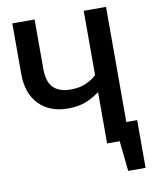

<svg xmlns="http://www.w3.org/2000/svg" viewBox="-94 -778 803 1009"><g transform="rotate(-10 307.5 -273.5)"><path d="M600 -93.3V161.5H507.2L490.3 0H423.1V-273.8Q383.6 -244.6 344.4 -230.5Q305.1 -216.4 253.3 -216.4Q156.4 -216.4 99.2 -275.1Q42.1 -333.8 42.1 -437.9V-707.7H161V-444.6Q161 -374.9 192.3 -343.6Q223.6 -312.3 284.6 -312.3Q333.3 -312.3 366.9 -327.7Q400.5 -343.1 423.1 -364.6V-707.7H542.1V-93.3Z"/></g></svg>

Font: Fira Code Medium
Style: Regular
Weight: 500
Designer: Carrois Corporate, Edenspiekermann AG, Nikita Prokopov
Foundry: Carrois Corporate, Edenspiekermann AG, Nikita Prokopov
Version: Version 6.002